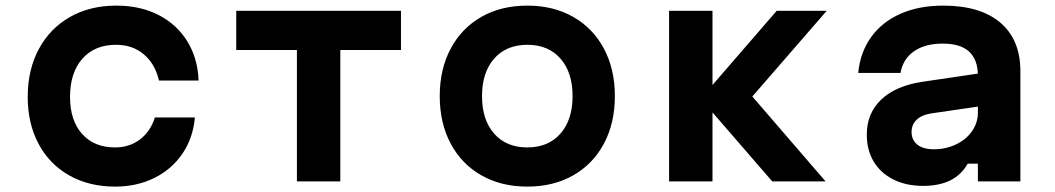

<svg xmlns="http://www.w3.org/2000/svg" viewBox="-20 -652 3790 690"><path d="M79.6 -303.6Q79.6 -401.2 119.4 -475.5Q159.2 -549.8 231.2 -590.8Q303.1 -631.8 398.3 -631.8Q484.3 -631.8 549.9 -598.1Q615.5 -564.4 653.1 -503.5Q690.7 -442.7 693.7 -362.7H551.3Q537.3 -422.5 496.9 -456.7Q456.5 -491 397 -491Q320.1 -491 275.9 -440.9Q231.7 -390.7 231.7 -303.6Q231.7 -219.1 275.1 -170.6Q318.4 -122.2 393.6 -122.2Q445.2 -122.2 482.9 -150.7Q520.6 -179.3 536.6 -229.8H680.3Q673.9 -156.1 635.5 -99.7Q597.1 -43.3 534.3 -12.3Q471.5 18.6 393.8 18.6Q299.9 18.6 228.7 -21.7Q157.5 -62 118.6 -135Q79.6 -208 79.6 -303.6Z M1047 -472.3H829V-613.1H1421V-472.3H1203V0H1047Z M1560.3 -306.6Q1560.3 -403.4 1599.6 -477.1Q1638.9 -550.8 1709.9 -591.3Q1780.9 -631.8 1874.9 -631.8Q1968.9 -631.8 2040 -591.3Q2111.1 -550.8 2150.4 -477.1Q2189.7 -403.4 2189.7 -306.6Q2189.7 -209.7 2150.4 -136Q2111.1 -62.3 2040.1 -21.9Q1969.1 18.6 1875.1 18.6Q1781.1 18.6 1710 -21.9Q1638.9 -62.3 1599.6 -136Q1560.3 -209.7 1560.3 -306.6ZM2037.7 -306.6Q2037.7 -391.8 1994.2 -441.4Q1950.7 -491 1875.1 -491Q1799.5 -491 1755.9 -441.4Q1712.3 -391.8 1712.3 -306.6Q1712.3 -221.3 1755.8 -171.8Q1799.3 -122.2 1874.9 -122.2Q1950.5 -122.2 1994.1 -171.8Q2037.7 -221.3 2037.7 -306.6Z M2497.9 -297.3 2771.2 -613.1H2951L2683.7 -305.2L2947 0H2755.3ZM2384.5 -613.1H2540.5V0H2384.5Z M3505 -270.5 3326.5 -244.4Q3293.1 -239.3 3274.5 -222Q3256 -204.6 3256 -178.1Q3256 -148.7 3276.8 -132.2Q3297.5 -115.6 3335.9 -115.6Q3379.7 -115.6 3416.1 -133.2Q3452.6 -150.7 3473.5 -181Q3494.3 -211.3 3494.3 -247.8V-380Q3494.3 -437.1 3463.1 -466.2Q3431.8 -495.3 3368 -495.3Q3303.9 -495.3 3264.4 -467.5Q3225 -439.8 3216.2 -390H3064.2Q3071.5 -464.3 3110.8 -518.9Q3150.1 -573.5 3216.4 -602.6Q3282.7 -631.8 3369.4 -631.8Q3503.2 -631.8 3575.1 -570.5Q3647 -509.2 3647 -395.9V0H3494.3V-63.9H3457.8Q3435.3 -24 3395.6 -4Q3355.9 16 3296.9 16Q3236.5 16 3190.6 -7Q3144.6 -30 3119.8 -71.4Q3095 -112.9 3095 -167.9Q3095 -245.2 3147.3 -294.6Q3199.5 -344.1 3297.1 -358.4L3505 -389.1Z"/></svg>

Font: Martian Mono VF sWd Rg
Style: Regular
Weight: 400
Width: 6
Monospace: yes
Designer: Roman Shamin
Foundry: Evil Martians
Version: Version 1.100